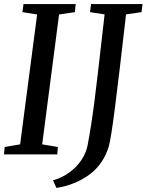

<svg xmlns="http://www.w3.org/2000/svg" viewBox="-20 -763 725 949"><path d="M263 0H-0.5L3 -36.5L79.5 -49.5L163.5 -691.5L91 -703L96 -743H354L350 -703L272 -691.5L188.5 -49.5L266 -36.5ZM242 128.5Q287 115.5 323.2 89Q359.5 62.5 382.5 27.8Q405.5 -7 413 -45Q431 -138.5 446.8 -262.2Q462.5 -386 485 -587L497 -692L425 -703L430 -743H684.5L679.5 -703L603 -692Q570 -402.5 549.2 -239Q528.5 -75.5 517.5 -38.5Q490.5 49.5 421.5 100.2Q352.5 151 259 166Z"/></svg>

Font: Merriweather Text
Style: Italic
Weight: 400
Italic angle: -7.8°
Designer: Eben Sorkin
Foundry: Eben Sorkin
Version: Version 2.100